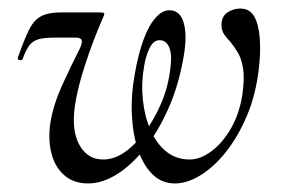

<svg xmlns="http://www.w3.org/2000/svg" viewBox="-20 -416 661 449"><path d="M186 13Q152 13 130 -6.5Q108 -26 100 -58.5Q92 -91 98 -130Q105 -172 125.5 -217Q146 -262 166 -301Q173 -316 171 -322Q169 -328 158 -328H108Q83 -328 69.5 -324Q56 -320 48 -309Q40 -298 33 -278Q31 -274 25.5 -275.5Q20 -277 22 -282Q37 -325 48.5 -347.5Q60 -370 77 -378.5Q94 -387 123 -387H213Q222 -387 223.5 -385Q225 -383 221 -375Q199 -325 180 -267.5Q161 -210 155 -167Q147 -110 166 -76.5Q185 -43 221 -43Q247 -43 271.5 -60Q296 -77 318.5 -107Q341 -137 357 -174.5Q373 -212 378 -253Q383 -287 376 -304.5Q369 -322 353 -322Q339 -322 330 -304Q321 -286 317 -261Q310 -222 314 -183Q318 -144 332 -112Q346 -80 369 -61.5Q392 -43 424 -43Q448 -43 474 -62Q500 -81 520 -115.5Q540 -150 547 -196Q552 -233 548.5 -255.5Q545 -278 536.5 -292.5Q528 -307 518 -319Q510 -327 504 -336Q498 -345 498 -357Q498 -378 512 -387Q526 -396 542 -396Q564 -396 574.5 -377.5Q585 -359 587.5 -326.5Q590 -294 585 -253Q578 -194 557.5 -145.5Q537 -97 509 -61.5Q481 -26 449.5 -6.5Q418 13 389 13Q359 13 337.5 -7.5Q316 -28 303.5 -63.5Q291 -99 288.5 -145.5Q286 -192 295 -242Q303 -288 315 -321.5Q327 -355 343 -373.5Q359 -392 376 -392Q401 -392 409.5 -363Q418 -334 410 -287Q399 -220 375 -165Q351 -110 319.5 -70Q288 -30 253.5 -8.5Q219 13 186 13Z"/></svg>

Font: Cormorant Light Medium
Style: Italic
Weight: 500
Italic angle: -10°
Version: Version 4.000